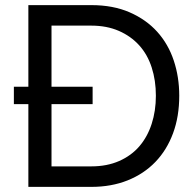

<svg xmlns="http://www.w3.org/2000/svg" viewBox="-20 -730 762 750"><path d="M34.2 -323.2V-391.1H90.8V-710H336.9Q421.9 -710 486.3 -681.9Q550.8 -653.8 594 -606Q637.2 -558.1 658.7 -493.7Q680.2 -429.2 680.2 -356Q680.2 -274.9 656 -209.5Q631.8 -144 586.9 -97.4Q542 -50.8 478.5 -25.4Q415 0 336.9 0H90.8V-323.2ZM181.2 -80.1H336.9Q397.9 -80.1 445.6 -101.1Q493.2 -122.1 524.7 -158.9Q556.2 -195.8 572.5 -246.3Q588.9 -296.9 588.9 -356Q588.9 -416 572.5 -466.6Q556.2 -517.1 523.7 -553Q491.2 -588.9 444.1 -609.4Q397 -629.9 336.9 -629.9H181.2V-391.1H341.8V-323.2H181.2Z"/></svg>

Font: Raleway Medium
Style: Regular
Weight: 500
Designer: Matt McInerney, Pablo Impallari, Rodrigo Fuenzalida
Foundry: Matt McInerney, Pablo Impallari, Rodrigo Fuenzalida
Version: Version 3.000g; ttfautohint (v1.5) -l 8 -r 28 -G 28 -x 14 -D